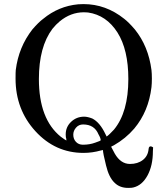

<svg xmlns="http://www.w3.org/2000/svg" viewBox="-20 -725 818 938"><path d="M388 22Q250 22 153 -84Q56 -190 56 -341Q56 -374 57 -383Q71 -495 138 -581Q169 -617 191 -633Q266 -695 362 -704Q371 -705 388 -705Q497 -705 587 -633Q609 -616 639 -581Q705 -499 720 -383Q722 -365 722 -341Q722 -317 720 -299Q706 -181 636 -97Q594 -48 536 -15Q523 -9 523 -8Q536 18 541 26Q570 76 615 76Q653 76 678 56.5Q703 37 706 3Q707 -10 716 -10Q721 -10 728 -5L727 13Q727 84 700.5 132.5Q674 181 631 191Q625 193 606 193Q565 193 540 168Q512 142 498 83Q483 23 483 8L473 10Q431 22 388 22ZM301 -68Q301 -105 327.5 -130Q354 -155 391 -155Q408 -155 431 -146Q468 -127 495 -70L501 -58Q513 -66 537 -92Q607 -177 607 -339Q607 -482 554 -566Q500 -651 410 -664Q403 -665 390 -665Q325 -665 271 -620Q254 -606 236 -584Q170 -496 170 -339Q170 -143 277 -57Q301 -39 305 -39L304 -42Q304 -44 304 -46Q301 -53 301 -68ZM338 -67Q338 -46 351 -32Q364 -18 385 -18Q418 -18 445 -28Q472 -37 472 -40Q472 -50 461 -69Q441 -117 386 -117Q365 -117 351.5 -101.5Q338 -86 338 -67Z"/></svg>

Font: KaTeX_Main
Style: Regular
Weight: 400
Version: Version 1.1; ttfautohint (v1.3)